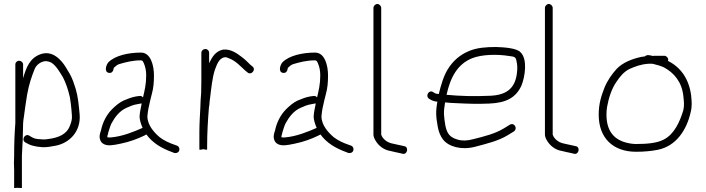

<svg xmlns="http://www.w3.org/2000/svg" viewBox="-20 -760 3543 964"><path d="M57 -436V-142C53.1 -90.7 51 -39.3 51 18V24C50.3 36.7 50 48.3 50 59C50.7 71 51 82.7 51 94V184L70 183C72.7 183 90 184.9 90 184V21C91.2 -3.3 92.5 -31.5 94 -57C94 -84.6 96 -108.7 96 -140C96.7 -152 98 -163.3 100 -174C104.4 -213.2 110.5 -245.7 116 -284C125.9 -338.4 137.9 -373.3 155 -416C164.7 -435.4 182.7 -449.5 207 -453C217.6 -453 232.1 -449.9 240 -444C263.1 -428.6 281.1 -396.2 296 -372C310.6 -344.9 323.8 -304.4 331 -271L335.5 -239.5C338.4 -219.1 339.4 -199.3 341 -180C343 -161.6 336.9 -142.7 331 -129C315.6 -85.8 274.1 -68.5 222 -62C203.9 -58.1 186.1 -60.6 168 -62C149.9 -63.8 138.6 -71.8 127 -79C104.6 -91.8 85.8 -57.1 107 -45C130.6 -30.2 155 -23.5 193 -21C215.4 -19.6 242.6 -25.4 262 -29C330.4 -43.4 386 -100.6 380 -184C375.7 -231.2 371.9 -274.2 360 -314L347 -353C334.8 -384.2 325.9 -396.9 310 -423C287.6 -459.6 242.8 -509.7 182.5 -487.5C130.1 -468.2 111.9 -422.7 96 -367V-436C96 -446.6 86.6 -455 76 -455C65.4 -455 57 -446.6 57 -436Z M698 -271C692.7 -277 686.7 -279.3 680 -278L664 -276C639.8 -271.7 621.8 -264 600 -255C577.5 -244.4 558 -227 542 -211C516.4 -185.4 495.5 -147.4 487 -105C482.7 -92 477.2 -77.8 482 -61C487.5 -38 510.4 -27.7 540 -31C550 -31.7 565.7 -34.3 587 -39C631.3 -48.1 669.2 -62.3 704 -79L715 -85C746.3 -41.9 791 -15.6 845 4L855 8C860.3 9.3 865.5 8.8 870.5 6.5C886.3 -0.9 882.8 -24.8 868 -29L857 -33C830.4 -41.9 804.2 -54.1 783 -70C757.1 -91.6 720 -129.6 720 -176C722.3 -203.8 727.2 -227.8 734 -255L742 -287C750.3 -316.8 753 -344.9 753 -381C753 -431.5 736.9 -496 688 -496C623.8 -496 557.7 -480.7 525 -448C513.1 -436.1 500.5 -397.6 527.5 -394C543 -391.9 549.4 -404.8 551 -418L552 -420C560 -426.7 565.8 -433.9 578 -438C610.3 -447.7 646.6 -457 687 -457C695.9 -457 697.4 -452.3 702 -443C709.5 -425.4 714 -406.2 714 -382C714 -336.9 706.5 -307.7 698 -271ZM691 -241C690.3 -238.3 690 -235.7 690 -233C686 -211.8 682.4 -199.3 681 -178C679.8 -159.4 688.9 -133.7 696 -118C653.3 -99 593.5 -74.4 536 -70C530 -69.3 524.3 -69.7 519 -71V-77C521 -82.3 522.7 -88.7 524 -96C528.6 -109.9 533 -127 540 -141C557.4 -172.9 580.8 -203.9 616 -219C634.7 -227.2 648.5 -233.7 670 -237L686 -240C688 -240 689.7 -240.3 691 -241Z M1011 -514C1000.4 -514 991 -505.6 991 -495V-361C991 -339.7 990.7 -317.3 990 -294C988.3 -270.9 986 -245.4 986 -222C983.8 -179.3 981 -136.2 981 -96V-10C981 -5.7 998.6 -10.5 1001 -11C1002.8 -10.5 1020 -5.9 1020 -10V-28C1020 -93.6 1023.9 -156.6 1029 -220L1031 -232C1031.7 -244.7 1033 -257.3 1035 -270C1040.4 -313.5 1045.8 -370.5 1059 -410C1065.4 -427.1 1072 -445.4 1082 -457C1085.3 -461.9 1098.9 -472 1106 -472C1115.1 -474.3 1121.9 -470.6 1130 -467C1163.3 -454.9 1187.7 -426.9 1212 -405L1222 -397C1240 -379 1267.6 -409.7 1248 -426L1238 -434C1225.4 -446.6 1209.7 -462 1195 -473C1171.1 -490.9 1140.3 -515 1100 -511C1061.4 -502.4 1046 -475 1030 -443V-495C1030 -505.6 1021.6 -514 1011 -514Z M1572 -271C1566.7 -277 1560.7 -279.3 1554 -278L1538 -276C1513.8 -271.7 1495.8 -264 1474 -255C1451.5 -244.4 1432 -227 1416 -211C1390.4 -185.4 1369.5 -147.4 1361 -105C1356.7 -92 1351.2 -77.8 1356 -61C1361.5 -38 1384.4 -27.7 1414 -31C1424 -31.7 1439.7 -34.3 1461 -39C1505.3 -48.1 1543.2 -62.3 1578 -79L1589 -85C1620.3 -41.9 1665 -15.6 1719 4L1729 8C1734.3 9.3 1739.5 8.8 1744.5 6.5C1760.3 -0.9 1756.8 -24.8 1742 -29L1731 -33C1704.4 -41.9 1678.2 -54.1 1657 -70C1631.1 -91.6 1594 -129.6 1594 -176C1596.3 -203.8 1601.2 -227.8 1608 -255L1616 -287C1624.3 -316.8 1627 -344.9 1627 -381C1627 -431.5 1610.9 -496 1562 -496C1497.8 -496 1431.7 -480.7 1399 -448C1387.1 -436.1 1374.5 -397.6 1401.5 -394C1417 -391.9 1423.4 -404.8 1425 -418L1426 -420C1434 -426.7 1439.8 -433.9 1452 -438C1484.3 -447.7 1520.6 -457 1561 -457C1569.9 -457 1571.4 -452.3 1576 -443C1583.5 -425.4 1588 -406.2 1588 -382C1588 -336.9 1580.5 -307.7 1572 -271ZM1565 -241C1564.3 -238.3 1564 -235.7 1564 -233C1560 -211.8 1556.4 -199.3 1555 -178C1553.8 -159.4 1562.9 -133.7 1570 -118C1527.3 -99 1467.5 -74.4 1410 -70C1404 -69.3 1398.3 -69.7 1393 -71V-77C1395 -82.3 1396.7 -88.7 1398 -96C1402.6 -109.9 1407 -127 1414 -141C1431.4 -172.9 1454.8 -203.9 1490 -219C1508.7 -227.2 1522.5 -233.7 1544 -237L1560 -240C1562 -240 1563.7 -240.3 1565 -241Z M1855 -720V-84C1855 -76 1858.3 -66.3 1865 -55C1879.5 -29.2 1906.7 -7.1 1940 -2C1954.7 0.9 1973.7 6.6 1989 9L2001 12C2025.9 18.2 2033.5 -22.6 2010 -26L1997 -29C1982.2 -31.5 1961.9 -37.3 1947 -40C1923.5 -45.2 1901.3 -62 1894 -84V-720C1894 -730.3 1884.6 -740 1874.5 -740C1864.4 -740 1855 -730.3 1855 -720Z M2222 -284C2241.4 -371.4 2276.8 -438.7 2351.5 -468C2398.7 -486.5 2474.5 -488.8 2535 -479C2562.1 -475.7 2569.1 -474.7 2573 -455C2577.9 -430.7 2578.7 -419.7 2575 -390C2565.2 -314.7 2521.1 -281 2435 -279C2362.5 -275.7 2289.8 -277.5 2222 -284ZM2215 -246C2229.7 -244 2248.7 -242.7 2272 -242C2327.9 -239.2 2377.3 -237.4 2436 -240C2522.8 -243.6 2570.2 -270.1 2598 -330C2616.5 -375.4 2629.9 -463.8 2593 -498C2574.3 -518.2 2512.4 -522.8 2471 -524C2419.1 -524 2374.9 -520.3 2336.5 -504.5C2290.1 -485.5 2255.1 -455.7 2228 -412C2206.8 -377.3 2194.2 -333 2183 -288C2179.7 -288.7 2176.7 -289 2174 -289C2164.8 -290.3 2161.6 -293 2156 -297C2135 -312 2114.1 -280.7 2133 -265C2144.1 -258 2154.4 -251.8 2171 -250H2176C2166.5 -195.9 2169.3 -173.8 2178 -123C2182.7 -97.7 2191.3 -76.7 2204 -60C2231.9 -23.7 2295.8 -5.1 2365 -23C2427.2 -39.5 2482.1 -52.6 2529 -81L2560 -100C2580.9 -114.9 2562.4 -146.8 2540 -134L2509 -115C2464.6 -88.4 2414.2 -75.8 2355 -61C2325.7 -53 2300 -52.3 2278 -59C2237.9 -70.6 2224.5 -89.2 2216 -130C2208.9 -176.7 2205.6 -193 2214 -242C2214 -242.7 2214.3 -244 2215 -246Z M2716 -720V-84C2716 -76 2719.3 -66.3 2726 -55C2740.5 -29.2 2767.7 -7.1 2801 -2C2815.7 0.9 2834.7 6.6 2850 9L2862 12C2886.9 18.2 2894.5 -22.6 2871 -26L2858 -29C2843.2 -31.5 2822.9 -37.3 2808 -40C2784.5 -45.2 2762.3 -62 2755 -84V-720C2755 -730.3 2745.6 -740 2735.5 -740C2725.4 -740 2716 -730.3 2716 -720Z M3253 -440C3255 -440 3257.3 -439.7 3260 -439C3277.5 -434.6 3297.1 -429.3 3313 -422C3364.1 -394.5 3403.1 -349.4 3411 -278C3413.6 -250.8 3416.7 -232.7 3411 -207C3392.8 -146.5 3364.4 -85.2 3312 -59C3278 -41 3225.8 -37 3174 -37C3157.3 -37 3139.3 -39.7 3120 -45C3058.5 -62.6 3025 -106.9 3025 -184.5C3025 -198.2 3026 -211 3028 -223C3036.3 -269.8 3051.5 -315.4 3075 -349C3092.4 -375.1 3110.8 -398.2 3139 -413C3171.1 -427 3197.3 -437.4 3237 -440ZM3315 -480H3265C3262.3 -480 3259.7 -479.7 3257 -479C3243.3 -482.9 3228.1 -487.1 3218 -477C3211.3 -476.3 3204.7 -475.3 3198 -474C3150.5 -463.5 3105.6 -445 3076 -414C3051.9 -387.2 3029.7 -356 3015 -320C2998.7 -277.7 2986 -239.5 2986 -184C2986 -67.5 3057.4 2 3174 2C3212.4 2 3251.3 -1.4 3283 -8C3374.6 -26.3 3428.4 -107.8 3448 -198C3455.5 -226.9 3453 -250.8 3450 -282C3438.6 -365.5 3396.9 -422.6 3334 -454C3334.7 -456.7 3335 -458.7 3335 -460C3335 -470.6 3325.6 -480 3315 -480Z"/></svg>

Font: Just Breathe
Style: Regular
Weight: 400
Foundry: Cannot Into Space Fonts
Version: Version 0.72